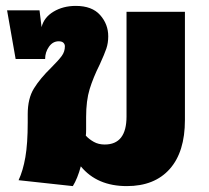

<svg xmlns="http://www.w3.org/2000/svg" viewBox="-20 -611 710 651"><path d="M607 -571V-204Q607 -96 555.5 -38Q504 20 410 20Q309 20 254 -47Q243 -6 227 20L43 0Q58 -32 66 -78Q74 -124 74 -196V-224Q74 -277 95 -311Q116 -345 154 -382Q179 -407 189.5 -421.5Q200 -436 200 -454Q200 -461 195 -466Q190 -471 179 -471Q159 -471 146 -452.5Q133 -434 133 -411H33L4 -576H114L121 -519Q129 -552 161.5 -571.5Q194 -591 237 -591Q292 -591 319.5 -560Q347 -529 347 -488Q347 -465 340.5 -446Q334 -427 318 -392Q296 -348 284 -309Q272 -270 272 -214V-172Q272 -158 271 -151Q282 -139 298 -130Q314 -121 335 -121Q409 -121 409 -216V-571Z"/></svg>

Font: FiraGO Heavy
Style: Regular
Weight: 900
Designer: bBox Type
Foundry: bBox Type GmbH
Version: Version 1.001